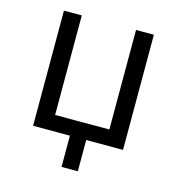

<svg xmlns="http://www.w3.org/2000/svg" viewBox="-100 -603 772 831"><g transform="rotate(15 286.5 -188.0)"><path d="M250 140H323V0H488V-516H408V-70H165V-516H85V0H250Z"/></g></svg>

Font: LVC Sans
Style: Regular
Weight: 400
Designer: Mike Abbink, Paul van der Laan, Pieter van Rosmalen
Foundry: Bold Monday
Version: Version 3.0